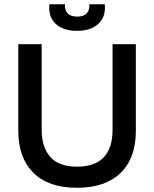

<svg xmlns="http://www.w3.org/2000/svg" viewBox="-20 -868 724 902"><path d="M211.9 -848.1H285.2Q282.7 -822.3 296.9 -806.2Q311 -790 342.8 -790Q374 -790 387.7 -805.7Q401.4 -821.3 399.9 -848.1H472.2Q478 -789.1 442.1 -756.1Q406.2 -723.1 341.8 -723.1Q276.4 -723.1 241.2 -756.3Q206.1 -789.6 211.9 -848.1ZM341.8 14.2Q207 14.2 136.5 -56.6Q65.9 -127.4 65.9 -253.9V-660.2H175.8V-258.8Q175.8 -176.3 216.3 -130.6Q256.8 -85 341.8 -85Q508.8 -85 508.8 -258.8V-660.2H618.2V-253.9Q618.2 -124.5 546.1 -55.2Q474.1 14.2 341.8 14.2Z"/></svg>

Font: Bricolage Grotesque Medium
Style: Regular
Weight: 500
Designer: Mathieu Triay
Foundry: Atelier Triay
Version: Version 1.000;gftools[0.9.30]